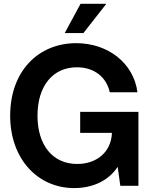

<svg xmlns="http://www.w3.org/2000/svg" viewBox="-20 -963 787 995"><path d="M364.3 11.7C466.3 11.7 545.9 -30.8 589.8 -98.6L603.5 0H697.3V-383.3H395.5V-274.4H560.1C556.2 -175.3 481.9 -113.3 379.9 -113.3C253.4 -113.3 174.3 -210.4 174.3 -363.3C174.3 -516.6 252.9 -614.3 378.9 -614.3C468.8 -614.3 532.2 -562.5 548.8 -484.9H692.4C672.4 -636.2 539.6 -739.3 375 -739.3C178.7 -739.3 32.7 -594.2 32.7 -363.3C32.7 -139.2 175.8 11.7 364.3 11.7ZM315.4 -791.5H412.1L531.2 -943.4H397.5Z"/></svg>

Font: Raveo Display Display SemiBold
Style: Regular
Weight: 600
Designer: Jakub Foglar, Rasmus Andersson (Inter)
Foundry: Jakubfoglar.com
Version: Version 1.100;Glyphs 3.2.3 (3260)